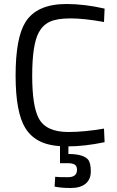

<svg xmlns="http://www.w3.org/2000/svg" viewBox="-20 -722 584 960"><path d="M503 -11Q402 10 318 10Q234 10 184.5 -13Q135 -36 107 -81Q58 -160 58 -344Q58 -532 107 -611Q164 -702 312 -702Q402 -702 503 -679L500 -612Q401 -630 332.5 -630Q264 -630 228.5 -613Q193 -596 174 -560Q141 -499 141 -344Q141 -191 174 -130Q210 -62 322 -62Q401 -62 500 -79ZM256 162Q274 164 319.5 164Q365 164 365 127Q365 108 353.5 101Q342 94 321 94H280V-1H322V48Q399 48 422 78Q434 95 434 135Q434 175 408 196.5Q382 218 334 218Q286 218 253 211Z"/></svg>

Font: Cairo-CLs
Style: CLs-Regular
Weight: 400
Version: Version 3.130;gftools[0.9.24]